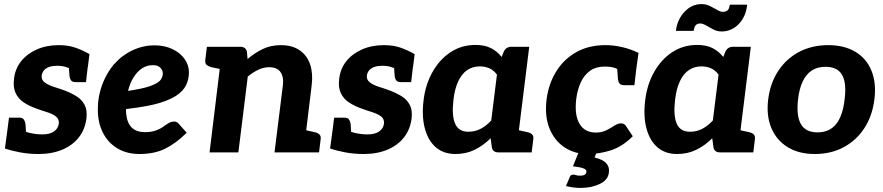

<svg xmlns="http://www.w3.org/2000/svg" viewBox="-20 -746 4323 940"><path d="M169 8Q121 8 78.5 0Q36 -8 4 -19L16 -107L82 -114Q91 -104 122.5 -96Q154 -88 187 -88Q224 -88 244.5 -102.5Q265 -117 268 -141Q270 -164 253 -176.5Q236 -189 208.5 -197.5Q181 -206 154 -216Q121 -228 95 -245.5Q69 -263 56 -291.5Q43 -320 49 -363Q55 -411 84 -447Q113 -483 160.5 -504Q208 -525 268 -525Q315 -525 351 -512Q387 -499 418 -481L410 -417L342 -404Q325 -410 305.5 -417Q286 -424 259 -424Q238 -424 221.5 -418.5Q205 -413 195.5 -402Q186 -391 184 -375Q182 -355 199.5 -342Q217 -329 244.5 -320.5Q272 -312 299 -302Q330 -290 355.5 -274Q381 -258 394.5 -232Q408 -206 403 -165Q396 -112 366 -73.5Q336 -35 285.5 -13.5Q235 8 169 8ZM315 -447 410 -422 401 -344H350Q334 -344 327.5 -353Q321 -362 320 -378ZM109 -67 14 -92 24 -170H75Q90 -170 96.5 -161Q103 -152 105 -136Z M663 8Q601 8 555 -19.5Q509 -47 484 -96Q459 -145 459 -209Q459 -229 461 -249.5Q463 -270 468 -290Q477 -328 494 -363Q511 -398 535 -428Q548 -442 561.5 -455Q575 -468 591 -478Q621 -499 658 -511.5Q695 -524 737 -524Q786 -524 824.5 -505.5Q863 -487 884 -457Q905 -427 905 -392Q905 -358 891 -329Q877 -300 842 -277Q818 -262 784 -249.5Q750 -237 703.5 -228Q657 -219 597 -212Q597 -206 597 -198.5Q597 -191 598 -187Q603 -142 626 -120.5Q649 -99 691 -99Q719 -99 741 -106.5Q763 -114 778 -125Q787 -131 795.5 -137Q804 -143 813 -147Q822 -151 832 -151Q847 -151 857 -138L894 -96Q840 -43 787.5 -17.5Q735 8 663 8ZM607 -301Q640 -306 666.5 -311.5Q693 -317 712 -323.5Q731 -330 745 -338Q762 -347 769.5 -359.5Q777 -372 777 -387Q777 -402 765 -414.5Q753 -427 729 -427Q699 -427 675.5 -411.5Q652 -396 634 -367.5Q616 -339 607 -301Z M1006 0 1069 -517H1156Q1184 -517 1189 -492L1192 -457Q1227 -487 1266.5 -506Q1306 -525 1355 -525Q1411 -525 1447.5 -499.5Q1484 -474 1498.5 -430Q1513 -386 1506 -329L1466 0H1324L1365 -329Q1370 -370 1353 -393.5Q1336 -417 1298 -417Q1271 -417 1244.5 -404.5Q1218 -392 1193 -371L1147 0ZM1444 0 1471 -110 1520 -99Q1535 -96 1543.5 -88Q1552 -80 1550 -65L1542 0ZM1091 -517 1064 -407 1015 -417Q1000 -421 991.5 -428.5Q983 -436 985 -452L993 -517Z M1761 8Q1713 8 1670.5 0Q1628 -8 1596 -19L1608 -107L1674 -114Q1683 -104 1714.5 -96Q1746 -88 1779 -88Q1816 -88 1836.5 -102.5Q1857 -117 1860 -141Q1862 -164 1845 -176.5Q1828 -189 1800.5 -197.5Q1773 -206 1746 -216Q1713 -228 1687 -245.5Q1661 -263 1648 -291.5Q1635 -320 1641 -363Q1647 -411 1676 -447Q1705 -483 1752.5 -504Q1800 -525 1860 -525Q1907 -525 1943 -512Q1979 -499 2010 -481L2002 -417L1934 -404Q1917 -410 1897.5 -417Q1878 -424 1851 -424Q1830 -424 1813.5 -418.5Q1797 -413 1787.5 -402Q1778 -391 1776 -375Q1774 -355 1791.5 -342Q1809 -329 1836.5 -320.5Q1864 -312 1891 -302Q1922 -290 1947.5 -274Q1973 -258 1986.5 -232Q2000 -206 1995 -165Q1988 -112 1958 -73.5Q1928 -35 1877.5 -13.5Q1827 8 1761 8ZM1907 -447 2002 -422 1993 -344H1942Q1926 -344 1919.5 -353Q1913 -362 1912 -378ZM1701 -67 1606 -92 1616 -170H1667Q1682 -170 1688.5 -161Q1695 -152 1697 -136Z M2210 8Q2151 8 2113 -25.5Q2075 -59 2059.5 -119Q2044 -179 2054 -257Q2063 -332 2097.5 -393.5Q2132 -455 2186 -490.5Q2240 -526 2308 -526Q2353 -526 2383.5 -510.5Q2414 -495 2436 -467L2446 -492Q2457 -517 2484 -517H2571L2507 0H2420Q2392 0 2388 -25L2382 -69Q2347 -34 2304.5 -13Q2262 8 2210 8ZM2273 -101Q2306 -101 2333.5 -115.5Q2361 -130 2385 -156L2413 -381Q2396 -403 2375 -412Q2354 -421 2329 -421Q2294 -421 2267 -402.5Q2240 -384 2223 -347Q2206 -310 2200 -257Q2191 -181 2208 -141Q2225 -101 2273 -101ZM2485 0 2512 -110 2562 -99Q2577 -96 2585 -88Q2593 -80 2591 -65L2583 0Z M2858 8Q2792 8 2742.5 -25.5Q2693 -59 2669.5 -119Q2646 -179 2656 -260Q2666 -336 2703 -396Q2740 -456 2801 -490.5Q2862 -525 2944 -525Q2984 -525 3025.5 -515.5Q3067 -506 3106 -487L3095 -407L3025 -394Q3007 -408 2988 -414Q2969 -420 2940 -420Q2898 -420 2869.5 -400Q2841 -380 2824 -344Q2807 -308 2801 -260Q2792 -182 2817.5 -139.5Q2843 -97 2897 -97Q2926 -97 2948 -108Q2970 -119 2987.5 -130.5Q3005 -142 3020 -142Q3036 -142 3044 -130L3078 -79Q3027 -28 2970.5 -10Q2914 8 2858 8ZM3000 -432 3095 -407 3086 -329H3035Q3019 -329 3012.5 -338Q3006 -347 3005 -363ZM2823 174Q2803 174 2785.5 171.5Q2768 169 2751 165L2769 122Q2773 109 2786 109Q2794 109 2800 111.5Q2806 114 2821 114Q2836 114 2843 109Q2850 104 2851 96Q2852 86 2842.5 81Q2833 76 2817.5 73Q2802 70 2785 68L2816 -8H2904L2891 25Q2932 35 2948.5 53.5Q2965 72 2961 99Q2957 135 2916.5 154.5Q2876 174 2823 174Z M3295 8Q3236 8 3198 -25.5Q3160 -59 3144.5 -119Q3129 -179 3139 -257Q3148 -332 3182.5 -393.5Q3217 -455 3271 -490.5Q3325 -526 3393 -526Q3438 -526 3468.5 -510.5Q3499 -495 3521 -467L3531 -492Q3542 -517 3569 -517H3656L3592 0H3505Q3477 0 3473 -25L3467 -69Q3432 -34 3389.5 -13Q3347 8 3295 8ZM3358 -101Q3391 -101 3418.5 -115.5Q3446 -130 3470 -156L3498 -381Q3481 -403 3460 -412Q3439 -421 3414 -421Q3379 -421 3352 -402.5Q3325 -384 3308 -347Q3291 -310 3285 -257Q3276 -181 3293 -141Q3310 -101 3358 -101ZM3570 0 3597 -110 3647 -99Q3662 -96 3670 -88Q3678 -80 3676 -65L3668 0ZM3519 -688Q3532 -688 3541 -694.5Q3550 -701 3553 -723H3638Q3632 -665 3597 -628.5Q3562 -592 3513 -592Q3491 -592 3472 -602Q3453 -612 3437 -621.5Q3421 -631 3408 -631Q3395 -631 3387 -623.5Q3379 -616 3376 -595H3289Q3296 -651 3331.5 -688.5Q3367 -726 3415 -726Q3436 -726 3455.5 -716.5Q3475 -707 3491 -697.5Q3507 -688 3519 -688Z M4035 -525Q4113 -525 4167.5 -492.5Q4222 -460 4246.5 -400Q4271 -340 4261 -260Q4251 -179 4212 -119Q4173 -59 4111 -25.5Q4049 8 3969 8Q3891 8 3836.5 -25.5Q3782 -59 3756.5 -119Q3731 -179 3741 -260Q3751 -340 3791 -400Q3831 -460 3893.5 -492.5Q3956 -525 4035 -525ZM3982 -98Q4041 -98 4073.5 -138.5Q4106 -179 4115 -259Q4122 -312 4114.5 -347.5Q4107 -383 4084 -401Q4061 -419 4022 -419Q3982 -419 3954.5 -401Q3927 -383 3910 -347.5Q3893 -312 3887 -259Q3878 -179 3901 -138.5Q3924 -98 3982 -98Z"/></svg>

Font: Aleo ExtraBold
Style: Italic
Weight: 800
Italic angle: -7°
Designer: Alessio Laiso
Foundry: Alessio Laiso
Version: Version 2.001;gftools[0.9.29]